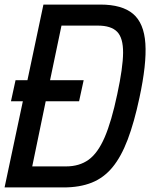

<svg xmlns="http://www.w3.org/2000/svg" viewBox="-23 -820 657 840"><path d="M-3 0 77 -377H25L45 -469H97L167 -800H416Q511 -800 559 -759.5Q607 -719 613 -629.5Q619 -540 587 -392Q564 -284 535.5 -209Q507 -134 469 -88Q431 -42 378.5 -21Q326 0 255 0ZM196 -469H343L323 -377H177L118 -92H266Q324 -92 364.5 -121Q405 -150 435 -219.5Q465 -289 490 -408Q515 -524 515.5 -589Q516 -654 489.5 -681Q463 -708 405 -708H246Z"/></svg>

Font: Victor Mono Thin
Style: Bold Italic
Weight: 700
Italic angle: -12°
Monospace: yes
Version: Version 1.561;gftools[0.9.30]